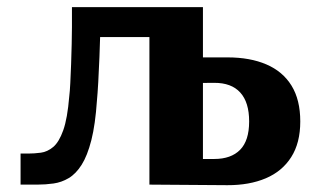

<svg xmlns="http://www.w3.org/2000/svg" viewBox="-20 -525 914 546"><path d="M404.9 0V-497.2L543.6 -419.5H184.6V-504.7H557.1V0ZM38.5 0V-88.3H59.7Q77.7 -88.3 96.2 -90.8Q114.7 -93.2 131.3 -107Q147.8 -120.8 159.8 -154.4Q171.8 -188 176.9 -250.5Q178.7 -264.6 179.9 -288.7Q181.2 -312.8 182.2 -342Q183.3 -371.2 183.9 -400.5Q184.4 -429.9 184.7 -454.6Q184.9 -479.4 184.6 -494H266.4Q266.4 -472.5 265.3 -437.2Q264.3 -401.9 262.8 -363.1Q261.2 -324.4 259.4 -291.1Q257.5 -257.7 255.7 -239.4Q251.1 -171 239.8 -126.5Q228.4 -81.9 212.1 -56.3Q195.8 -30.6 175.4 -18.5Q155 -6.4 132.3 -3.2Q109.7 0 86.2 0ZM404.9 0 405.2 -504.7H557.1V-325L486.4 -361.8H627.1Q691.2 -361.8 737.6 -341.8Q784.1 -321.8 809 -281.5Q833.9 -241.1 833.9 -179.6Q833.9 -118.6 808.2 -78.3Q782.6 -37.9 735.9 -18Q689.3 1.8 626.7 1.6ZM557.1 -6.7 421.7 -72.4 589 -72.9Q637.1 -72.9 662.8 -99Q688.5 -125.1 688.5 -179.6Q688.5 -234.2 663.2 -261.9Q637.9 -289.7 589 -289.4L521.5 -288.9L557.1 -352.7Z"/></svg>

Font: Russolo 10pt ExtraLight
Style: Regular
Weight: 200
Designer: Micah Stupak-Hahn
Version: Version 1.000